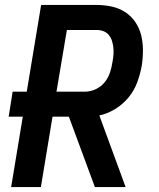

<svg xmlns="http://www.w3.org/2000/svg" viewBox="-20 -755 640 775"><path d="M145 0H25L72 -284H15L31 -385H88L146 -735H370Q401 -735 431 -728.5Q461 -722 485.5 -706Q510 -690 526.5 -665.5Q543 -641 550 -612Q557 -583 557 -551.5Q557 -520 552 -489Q546 -456 534 -423Q522 -390 499 -362Q476 -334 445 -315Q414 -296 381 -289L487 0H363L258 -284H192ZM323 -385Q345 -385 366.5 -395Q388 -405 402.5 -423Q417 -441 424 -462.5Q431 -484 434 -505Q437 -520 438 -534.5Q439 -549 437.5 -563Q436 -577 432 -590Q428 -603 419.5 -613.5Q411 -624 398 -629Q385 -634 371 -634H250L208 -385Z"/></svg>

Font: Iosevka Extended
Style: Bold Italic
Weight: 700
Width: 7
Italic angle: -9°
Monospace: yes
Designer: Belleve Invis
Foundry: Belleve Invis
Version: Version 32.5.0; ttfautohint (v1.8.4)